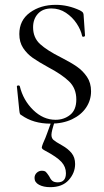

<svg xmlns="http://www.w3.org/2000/svg" viewBox="-20 -500 432 795"><path d="M233 -262Q274 -241 298.5 -224Q323 -207 340 -182Q357 -157 357 -122Q357 -85 336.5 -54.5Q316 -24 278 -6Q240 12 189 12Q118 12 69 -23Q64 -25 62.5 -29Q61 -33 60 -42L50 -141Q49 -145 54.5 -146Q60 -147 62 -143Q76 -85 117.5 -44.5Q159 -4 210 -4Q245 -4 270.5 -24.5Q296 -45 296 -88Q296 -134 266 -163Q236 -192 179 -222Q139 -244 115.5 -260.5Q92 -277 76 -301Q60 -325 60 -359Q60 -416 104 -448Q148 -480 211 -480Q262 -480 311 -457Q320 -452 322.5 -449Q325 -446 326 -440L332 -353Q332 -349 326.5 -348Q321 -347 320 -351Q315 -376 297.5 -402.5Q280 -429 253 -447Q226 -465 193 -465Q157 -465 137 -443Q117 -421 117 -387Q117 -344 146 -317.5Q175 -291 233 -262ZM193 58Q193 72 201.5 79.5Q210 87 237 102Q262 116 276.5 134Q291 152 291 179Q291 216 264.5 245.5Q238 275 188 275Q160 275 141.5 265Q123 255 123 237Q123 224 132 215.5Q141 207 153 207Q165 207 170 212Q175 217 183 229Q189 242 196.5 248.5Q204 255 219 255Q253 255 253 217Q253 191 234.5 170.5Q216 150 167 124Q153 117 153 111Q153 107 158 94Q169 70 175.5 51Q182 32 186 22Q187 21 194 1L207 2Q193 44 193 58Z"/></svg>

Font: Cormorant Unicase
Style: Regular
Weight: 400
Designer: Christian Thalmann (Catharsis Fonts)
Foundry: Catharsis Fonts
Version: Version 4.000